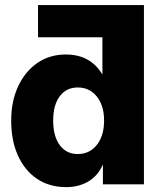

<svg xmlns="http://www.w3.org/2000/svg" viewBox="-20 -748 651 779"><path d="M248.5 11.2Q180.7 11.2 130.6 -22.2Q80.6 -55.7 53 -116.5Q25.4 -177.2 25.4 -258.8Q25.4 -337.4 53.7 -397.9Q82 -458.5 131.8 -492.7Q181.6 -526.9 247.1 -526.9Q346.7 -526.9 395 -446.3H395.5V-596.7H134.3V-727.5H564V0H397.5V-79.6H397Q377 -34.2 338.1 -11.5Q299.3 11.2 248.5 11.2ZM295.4 -123Q343.3 -123 372.8 -159.9Q402.3 -196.8 402.3 -258.8Q402.3 -319.8 372.8 -356.4Q343.3 -393.1 295.4 -393.1Q249 -393.1 222.4 -357.4Q195.8 -321.8 195.8 -258.8Q195.8 -195.3 222.4 -159.2Q249 -123 295.4 -123Z"/></svg>

Font: Inter Display ExtraBold
Style: Regular
Weight: 800
Designer: Rasmus Andersson
Foundry: rsms
Version: Version 4.000;git-a52131595